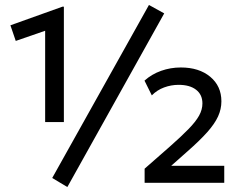

<svg xmlns="http://www.w3.org/2000/svg" viewBox="-20 -737 970 774"><path d="M162 -245V-613L43.5 -572L22 -635L231.5 -710H237.5V-245ZM563 0V-57L664.5 -146Q711 -187 740 -216.8Q769 -246.5 782.5 -270.8Q796 -295 796 -320Q796 -355.5 770.5 -375.2Q745 -395 700 -395Q670 -395 641.5 -384.5Q613 -374 592 -352.5L562.5 -412Q591.5 -438 629.5 -451.5Q667.5 -465 709 -465Q782.5 -465 827.5 -427.5Q872.5 -390 872.5 -328.5Q872.5 -297 859 -267.5Q845.5 -238 815.5 -204.2Q785.5 -170.5 736.5 -127.5L670 -68.5H884V0ZM251.5 17 190.5 -19.5 580.5 -717 642 -683Z"/></svg>

Font: Geologica Thin Roman
Style: Regular
Weight: 400
Version: Version 1.010;gftools[0.9.28]